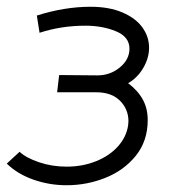

<svg xmlns="http://www.w3.org/2000/svg" viewBox="-46 -533 529 568"><path d="M-26 -49 12 -84Q31 -66 69.5 -53Q108 -40 151 -40Q198 -40 238 -56Q278 -72 303 -100Q328 -128 333 -162L334 -174Q334 -210 309 -235Q284 -260 239 -260H123L129 -311L242 -310Q280 -310 308.5 -333.5Q337 -357 337 -389Q337 -424 297 -440.5Q257 -457 207 -457Q135 -457 71 -436L63 -487Q145 -513 222 -513Q277 -513 316.5 -496Q356 -479 375.5 -451.5Q395 -424 395 -392Q395 -361 377.5 -331.5Q360 -302 333 -287Q362 -265 376.5 -238.5Q391 -212 391 -178Q391 -116 356 -72.5Q321 -29 266 -7Q211 15 151 15Q100 15 53 -1.5Q6 -18 -26 -49Z"/></svg>

Font: Bellota
Style: Italic
Weight: 400
Italic angle: -7.5°
Designer: Kemie Guaida
Foundry: Kemie Guaida
Version: Version 4.001